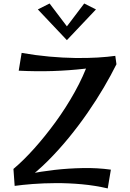

<svg xmlns="http://www.w3.org/2000/svg" viewBox="-20 -1053 744 1100"><path d="M127.8 -21.8 57 -85.2Q113.8 -132.8 176 -202.1Q238.2 -271.5 298.5 -354.2Q358.8 -437 408.6 -526.6Q458.5 -616.2 489.5 -704.5L647.2 -685Q616.2 -622.5 574.6 -551.6Q533 -480.8 482.2 -407.4Q431.5 -334 374.2 -264Q317 -194 254.9 -131.9Q192.8 -69.8 127.8 -21.8ZM597.2 26.5Q524.2 9.5 448.2 2.6Q372.2 -4.2 300.4 -3.9Q228.5 -3.5 167.6 1.2Q106.8 6 64 12L57 -85.2L147.2 -56.5Q213.2 -70.5 292.1 -79.5Q371 -88.5 454.4 -90.1Q537.8 -91.8 615.2 -81ZM87.2 -648 104 -750Q184.8 -735.8 262.4 -728.8Q340 -721.8 410.5 -720.8Q481 -719.8 539.8 -723.4Q598.5 -727 640.5 -733L647.2 -685Q554.2 -669.5 464.4 -659.2Q374.5 -649 282 -646Q189.5 -643 87.2 -648ZM264 -1033 375.8 -885.5 363.2 -823 196.8 -999ZM462.5 -1033 529.8 -999 363.2 -823 350.8 -885.5Z"/></svg>

Font: Marhey Light
Style: Regular
Weight: 300
Designer: Nur Syamsi & Bustanul Arifin
Foundry: Namelatype
Version: Version 1.000